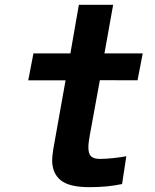

<svg xmlns="http://www.w3.org/2000/svg" viewBox="-20 -771 640 795"><path d="M196 -107.5Q196 -123.5 200.5 -152.5L251.5 -438.5H97L118.5 -550H271.5L306.5 -751H448.5L412.5 -550H571L549.5 -438.5L393.5 -439L352 -212Q346 -180.5 346 -160.5Q346 -134.5 357 -123.8Q368 -113 394 -113Q416 -113 447.5 -116.2Q479 -119.5 503 -124L485.5 -9Q426 4 350 4Q266.5 4 231.2 -24.8Q196 -53.5 196 -107.5Z"/></svg>

Font: JuliaMono ExtraBoldItalic
Style: Regular
Weight: 800
Italic angle: -9°
Monospace: yes
Designer: cormullion
Foundry: corm
Version: Version 0.049; ttfautohint (v1.8.4)